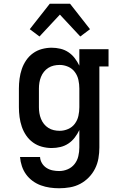

<svg xmlns="http://www.w3.org/2000/svg" viewBox="-20 -783 640 1026"><path d="M296 223Q271 223 246.5 219.5Q222 216 198.5 207.5Q175 199 154.5 184Q134 169 119.5 149Q105 129 97 105Q89 81 87 56H194Q195 74 204.5 89.5Q214 105 229 114.5Q244 124 261.5 127.5Q279 131 296 131Q320 131 342 121.5Q364 112 378.5 93.5Q393 75 398.5 51.5Q404 28 404 5V-88Q394 -67 379.5 -48Q365 -29 345.5 -16Q326 -3 303 2.5Q280 8 256 8Q230 8 204 1Q178 -6 156.5 -21.5Q135 -37 120 -59Q105 -81 96.5 -106Q88 -131 84.5 -157.5Q81 -184 81 -210V-310Q81 -336 84.5 -362.5Q88 -389 96.5 -414Q105 -439 120 -461Q135 -483 156.5 -498.5Q178 -514 204 -521Q230 -528 256 -528Q280 -528 303 -522.5Q326 -517 345.5 -504Q365 -491 379.5 -472Q394 -453 404 -432V-520H560V-428H511V5Q511 34 506 63Q501 92 488 118Q475 144 454.5 165Q434 186 408.5 199.5Q383 213 354 218Q325 223 296 223ZM299 -84Q322 -84 344 -93.5Q366 -103 380 -122Q394 -141 399 -164Q404 -187 404 -210V-310Q404 -333 399 -356Q394 -379 380 -398Q366 -417 344 -426.5Q322 -436 299 -436Q283 -436 267.5 -432.5Q252 -429 238.5 -420.5Q225 -412 215 -399.5Q205 -387 199 -372Q193 -357 190.5 -341.5Q188 -326 188 -310V-210Q188 -194 190.5 -178.5Q193 -163 199 -148Q205 -133 215 -120.5Q225 -108 238.5 -99.5Q252 -91 267.5 -87.5Q283 -84 299 -84ZM191 -588 139 -627 246 -763H354L356 -761L461 -627L409 -588L300 -705Z"/></svg>

Font: Iosevka Etoile Semibold
Style: Regular
Weight: 600
Designer: Belleve Invis
Foundry: Belleve Invis
Version: Version 22.1.2; ttfautohint (v1.8.4)